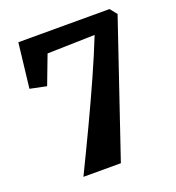

<svg xmlns="http://www.w3.org/2000/svg" viewBox="-134 -851 880 959"><g transform="rotate(-20 306.0 -371.5)"><path d="M345 0H146Q203.5 -118 256.8 -230.8Q310 -343.5 356.8 -448.2Q403.5 -553 441 -647L188.5 -640.5L130.5 -487.5L43 -505.5L70.5 -743H555L584.5 -706Z"/></g></svg>

Font: Merriweather 28pt Black
Style: Regular
Weight: 900
Version: Version 2.100